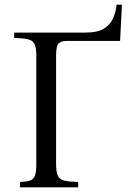

<svg xmlns="http://www.w3.org/2000/svg" viewBox="-20 -805 554 825"><path d="M481 -785H504L496 -629H265Q244 -629 232.5 -619Q221 -609 221 -565V-100Q221 -66 228.5 -50Q236 -34 256.5 -29Q277 -24 316 -23V0H66V-23Q93 -24 108.5 -29Q124 -34 130 -50Q136 -66 136 -100V-565Q136 -600 128.5 -615.5Q121 -631 101 -636Q81 -641 41 -642V-665H348Q398 -665 425.5 -681.5Q453 -698 465.5 -725.5Q478 -753 481 -785Z"/></svg>

Font: Bona Nova SC
Style: Regular
Weight: 400
Designer: Mateusz Machalski
Foundry: Capitalics
Version: Version 4.001; ttfautohint (v1.8.4.7-5d5b)